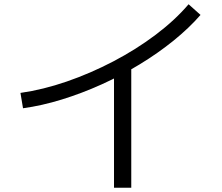

<svg xmlns="http://www.w3.org/2000/svg" viewBox="-20 -814 1040 901"><path d="M76 -378Q182 -393 293.5 -431.5Q405 -470 512 -526Q619 -582 710 -650.5Q801 -719 865 -794L921 -744Q867 -682 794 -623Q721 -564 635.5 -512Q550 -460 457 -418Q364 -376 270 -347Q176 -318 88 -306ZM515 67V-506H596V67Z"/></svg>

Font: M PLUS 1 Thin
Style: Regular
Weight: 400
Version: Version 1.001